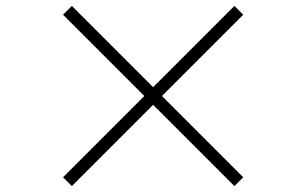

<svg xmlns="http://www.w3.org/2000/svg" viewBox="-20 -694 1040 652"><path d="M224 -62 500 -338 776 -62 806 -92 530 -368 806 -644 776 -674 500 -398 224 -674 194 -644 470 -368 194 -92Z"/></svg>

Font: Noto Serif TC ExtraLight
Style: Regular
Weight: 200
Designer: Ryoko NISHIZUKA 西塚涼子 (kana & ideographs); Frank Grießhammer (Latin, Greek & Cyrillic); Wenlong ZHANG 张文龙 (bopomofo); San
Foundry: Adobe
Version: Version 2.001;hotconv 1.1.0;makeotfexe 2.6.0